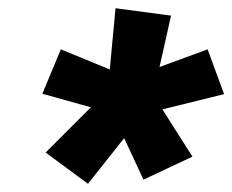

<svg xmlns="http://www.w3.org/2000/svg" viewBox="-20 -845 565 467"><path d="M194 -398 91 -474 201 -584 83 -617 128 -725 247 -676 261 -825 396 -807 368 -682 485 -725 525 -616 375 -579 448 -464 329 -408 282 -509Z"/></svg>

Font: Iosevka Curly Slab Heavy
Style: Italic
Weight: 900
Italic angle: -9°
Monospace: yes
Designer: Belleve Invis
Foundry: Belleve Invis
Version: Version 22.1.2; ttfautohint (v1.8.4)